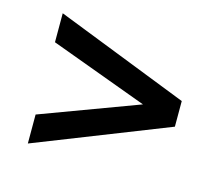

<svg xmlns="http://www.w3.org/2000/svg" viewBox="-70 -646 707 608"><g transform="rotate(15 283.5 -341.5)"><path d="M66 -223 386 -342 66 -460V-555L502 -384V-300L66 -128Z"/></g></svg>

Font: Montagu Slab 120pt Medium
Style: Regular
Weight: 500
Designer: Florian Karsten
Foundry: Florian Karsten
Version: Version 1.000